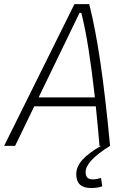

<svg xmlns="http://www.w3.org/2000/svg" viewBox="-32 -714 638 940"><path d="M413.1 206.5Q341.3 206.5 341.3 138.7Q341.3 102.5 370.8 69.1Q400.4 35.6 462.9 0H455.1Q446.3 -105 437 -193.4H135.7L42 0H-11.7L332.5 -693.8H404.8Q434.6 -577.1 459.5 -408.4Q484.4 -239.7 506.8 0Q445.3 38.6 416.3 70.1Q387.2 101.6 387.2 128.9Q387.2 164.1 420.9 164.1Q433.6 164.1 444.3 161.9Q455.1 159.7 462.4 157.2L468.8 197.8Q447.8 206.5 413.1 206.5ZM157.2 -237.3H432.6Q417.5 -372.1 401.4 -473.6Q385.3 -575.2 366.2 -650.9H357.4Z"/></svg>

Font: CaskaydiaCove NF ExtraLight
Style: Italic
Weight: 200
Italic angle: -10°
Designer: Aaron Bell
Foundry: Saja Typeworks
Version: Version 2111.001; VTT 6.35;Nerd Fonts 3.2.1